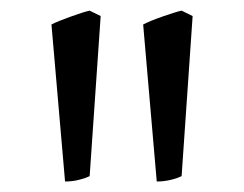

<svg xmlns="http://www.w3.org/2000/svg" viewBox="-20 -743 465 366"><path d="M150.9 -407.2Q147 -405.3 141.4 -403.3Q135.7 -401.4 129.4 -399.9Q123 -398.4 116.5 -397.7Q109.9 -397 104 -397L78.1 -696.3Q83.5 -699.2 93.8 -703.4Q104 -707.5 115 -711.4Q126 -715.3 135.7 -718.5Q145.5 -721.7 150.9 -722.7L171.9 -712.4ZM326.2 -407.2Q322.3 -405.3 316.7 -403.3Q311 -401.4 304.4 -399.9Q297.9 -398.4 291.3 -397.7Q284.7 -397 278.8 -397L252.9 -696.3Q258.3 -699.2 268.3 -703.4Q278.3 -707.5 289.6 -711.4Q300.8 -715.3 310.8 -718.5Q320.8 -721.7 326.2 -722.7L347.2 -712.4Z"/></svg>

Font: GentiumAlt
Style: Regular
Weight: 400
Designer: J. Victor Gaultney
Version: Version 1.02; 2005; OFL release